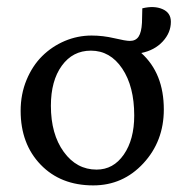

<svg xmlns="http://www.w3.org/2000/svg" viewBox="-20 -531 536 558"><path d="M476.6 -467.8Q476.6 -436 452.9 -410.4Q429.2 -384.8 390.6 -377Q456.1 -317.9 456.1 -212.9Q456.1 -120.6 396.7 -56.4Q337.4 7.8 251 7.8Q156.2 7.8 98.1 -52.5Q40 -112.8 40 -209Q40 -257.3 57.1 -298.6Q74.2 -339.8 102.5 -367.9Q130.9 -396 168.2 -411.9Q205.6 -427.7 246.1 -427.7Q279.3 -427.7 312.3 -419.9Q345.2 -412.1 357.4 -412.1Q374.5 -412.1 382.8 -424.6Q391.1 -437 392.6 -464.8L393.6 -506.8Q427.7 -515.1 452.1 -504.6Q476.6 -494.1 476.6 -467.8ZM260.7 -38.1Q309.6 -38.1 339.8 -81.8Q370.1 -125.5 370.1 -195.3Q370.1 -279.8 335.2 -331.8Q300.3 -383.8 244.1 -383.8Q191.4 -383.8 159.7 -340.1Q127.9 -296.4 127.9 -223.6Q127.9 -141.1 165.3 -89.6Q202.6 -38.1 260.7 -38.1Z"/></svg>

Font: Crimson Pro
Style: Regular
Weight: 400
Designer: Jacques Le Bailly
Foundry: Baron von Fonthausen
Version: Version 1.003